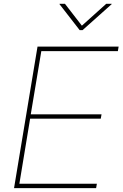

<svg xmlns="http://www.w3.org/2000/svg" viewBox="-20 -967 630 987"><path d="M52.2 0 172.9 -727.5H589.8L585.9 -704.1H192.4L138.2 -379.4H502L498 -356.9H134.8L79.6 -22.5H478L474.1 0ZM314 -947.3 400.9 -835 525.9 -947.3H554.2L553.7 -945.3L404.3 -812H389.6L286.1 -945.3V-947.3Z"/></svg>

Font: Inter 24pt Thin
Style: Italic
Weight: 250
Italic angle: -9.3988°
Version: Version 4.001;git-66647c0bb